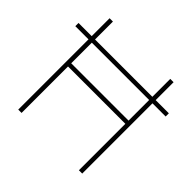

<svg xmlns="http://www.w3.org/2000/svg" viewBox="-177 -887 1061 1061"><g transform="rotate(45 353.0 -357.0)"><path d="M103 0V-549H0V-574H103V-714H129V-574H577V-714H603V-574H706V-549H603V0H577V-363H129V0ZM129 -388H577V-549H129Z"/></g></svg>

Font: Noto Sans Kannada Thin
Style: Regular
Weight: 100
Designer: Jelle Bosma - Monotype Design Team
Foundry: Monotype Imaging Inc.
Version: Version 2.005; ttfautohint (v1.8.4.7-5d5b)